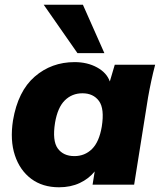

<svg xmlns="http://www.w3.org/2000/svg" viewBox="-20 -782 684 813"><path d="M230 11Q160 11 112 -25Q64 -61 43 -124.5Q22 -188 35 -272Q56 -396 127 -457.5Q198 -519 296 -519Q350 -519 391 -496.5Q432 -474 445 -437L466 -508H637Q628 -474 620.5 -439Q613 -404 607 -370L548 0H372L381 -56Q356 -25 317.5 -7Q279 11 230 11ZM295 -121Q339 -121 369.5 -151Q400 -181 411 -246Q423 -322 399 -354.5Q375 -387 329 -387Q285 -387 254.5 -357Q224 -327 213 -262Q201 -186 224.5 -153.5Q248 -121 295 -121ZM308 -557 165 -762H331L422 -557Z"/></svg>

Font: Mulish Black
Style: Italic
Weight: 900
Italic angle: -9°
Designer: Vernon Adams
Foundry: Vernon Adams
Version: Version 3.603; ttfautohint (v1.8.3)